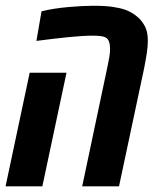

<svg xmlns="http://www.w3.org/2000/svg" viewBox="-26 -660 553 680"><path d="M265.1 0 355 -425.8Q358.9 -443.4 361.3 -458.3Q363.8 -473.1 363.8 -486.3Q363.8 -518.6 348.6 -526.9Q341.3 -531.2 328.6 -532.5Q315.9 -533.7 302.7 -533.7Q267.6 -533.7 214.6 -528.3Q161.6 -522.9 103 -515.1L121.1 -620.1Q163.6 -630.4 215.8 -635Q268.1 -639.6 305.2 -639.6Q346.2 -639.6 372.8 -635.7Q399.4 -631.8 417.5 -625.5Q444.8 -615.2 464.8 -596.7Q478.5 -584 488 -565.2Q497.6 -546.4 497.6 -515.1Q497.6 -495.6 493.7 -470.2Q489.7 -444.8 483.9 -415.5L395.5 0ZM-6.3 0 79.1 -402.3H209.5L124 0Z"/></svg>

Font: Open Sans Condensed
Style: Bold Italic
Weight: 700
Width: 3
Italic angle: -12°
Designer: Monotype Design Team
Foundry: Monotype Imaging Inc.
Version: Version 3.003; ttfautohint (v1.8.4)